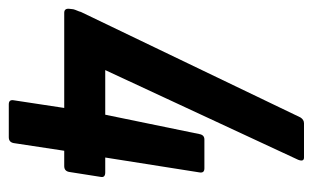

<svg xmlns="http://www.w3.org/2000/svg" viewBox="-154 -540 695 426"><g transform="rotate(90 193.0 -327.5)"><path d="M212 0Q201 0 203 -11L220 -123H9Q-1 -123 0 -134L1 -143Q2 -147 4 -151.5Q6 -156 7 -160L241 -647Q246 -655 254 -655H330Q340 -655 335 -642L136 -214H235L278 -423Q280 -434 290 -434H354Q365 -434 363 -423L330 -214H363Q375 -214 373 -204L362 -134Q360 -123 349 -123H315L298 -11Q296 0 285 0Z"/></g></svg>

Font: Sofia Sans Extra Condensed
Style: Bold Italic
Weight: 700
Italic angle: -9°
Designer: Botio Nikoltchev, Ani Petrova
Foundry: lettersoup
Version: Version 4.101